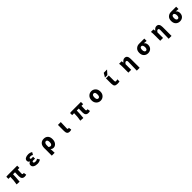

<svg xmlns="http://www.w3.org/2000/svg" viewBox="1240 -4543 8521 8521"><g transform="rotate(-45 5500.0 -283.0)"><path d="M734.4 13.7Q559.6 13.7 559.6 -186.5Q559.6 -200.2 561.5 -290Q563.5 -379.9 564.5 -429.7H440.4Q440.4 -267.6 413.1 9.8L233.4 0Q274.4 -212.9 274.4 -429.7H151.4V-561.5L238.3 -569.3H840.8V-429.7H734.4Q727.5 -333 727.5 -179.7Q727.5 -151.4 739.7 -140.6Q752 -129.9 779.3 -129.9Q788.1 -129.9 819.3 -133.8L840.8 -3.9Q795.9 13.7 734.4 13.7Z M1537.1 13.7Q1420.9 13.7 1344.7 -32.2Q1268.6 -78.1 1268.6 -163.1Q1268.6 -269.5 1377.9 -295.9V-300.8Q1336.9 -313.5 1314.5 -347.7Q1292 -381.8 1292 -418.9Q1292 -500 1362.8 -541.5Q1433.6 -583 1539.1 -583Q1649.4 -583 1737.3 -525.4L1672.9 -411.1Q1618.2 -447.3 1549.8 -447.3Q1511.7 -447.3 1488.8 -432.6Q1465.8 -418 1465.8 -393.6Q1465.8 -347.7 1539.1 -347.7Q1554.7 -347.7 1620.1 -352.5V-226.6Q1609.4 -227.5 1588.9 -229Q1568.4 -230.5 1551.8 -231.4Q1535.2 -232.4 1521.5 -232.4Q1480.5 -232.4 1461.4 -220.2Q1442.4 -208 1442.4 -180.7Q1442.4 -122.1 1555.7 -122.1Q1624 -122.1 1678.7 -164.1L1748 -51.8Q1656.2 13.7 1537.1 13.7Z M2241.2 202.1V-269.5Q2241.2 -425.8 2315.9 -504.4Q2390.6 -583 2515.6 -583Q2640.6 -583 2712.4 -506.8Q2784.2 -430.7 2784.2 -293.9Q2784.2 -153.3 2713.9 -69.8Q2643.6 13.7 2547.9 13.7Q2459 13.7 2408.2 -47.9Q2413.1 38.1 2420.9 202.1ZM2504.9 -131.8Q2546.9 -131.8 2574.2 -170.9Q2601.6 -210 2601.6 -291Q2601.6 -438.5 2508.8 -438.5Q2464.8 -438.5 2436.5 -396.5Q2408.2 -354.5 2408.2 -287.1V-173.8Q2448.2 -131.8 2504.9 -131.8Z M3566.4 13.7Q3472.7 13.7 3435.1 -37.1Q3397.5 -87.9 3397.5 -184.6V-569.3H3577.1Q3564.5 -229.5 3564.5 -177.7Q3564.5 -150.4 3576.2 -140.1Q3587.9 -129.9 3613.3 -129.9Q3633.8 -129.9 3648.4 -136.7L3668.9 -5.9Q3623 13.7 3566.4 13.7Z M4734.4 13.7Q4559.6 13.7 4559.6 -186.5Q4559.6 -200.2 4561.5 -290Q4563.5 -379.9 4564.5 -429.7H4440.4Q4440.4 -267.6 4413.1 9.8L4233.4 0Q4274.4 -212.9 4274.4 -429.7H4151.4V-561.5L4238.3 -569.3H4840.8V-429.7H4734.4Q4727.5 -333 4727.5 -179.7Q4727.5 -151.4 4739.7 -140.6Q4752 -129.9 4779.3 -129.9Q4788.1 -129.9 4819.3 -133.8L4840.8 -3.9Q4795.9 13.7 4734.4 13.7Z M5222.7 -284.2Q5222.7 -420.9 5304.7 -502Q5386.7 -583 5501 -583Q5615.2 -583 5696.8 -502Q5778.3 -420.9 5778.3 -284.2Q5778.3 -148.4 5696.8 -67.4Q5615.2 13.7 5501 13.7Q5386.7 13.7 5304.7 -67.4Q5222.7 -148.4 5222.7 -284.2ZM5501 -129.9Q5596.7 -129.9 5596.7 -284.2Q5596.7 -439.5 5501 -439.5Q5404.3 -439.5 5404.3 -284.2Q5404.3 -129.9 5501 -129.9Z M6470.7 -767.6H6678.7L6511.7 -580.1H6360.4ZM6543.9 -209Q6543.9 -150.4 6554.7 -135.3Q6565.4 -120.1 6600.6 -120.1Q6645.5 -120.1 6694.3 -136.7V-2Q6631.8 11.7 6561.5 11.7Q6453.1 11.7 6409.7 -33.2Q6366.2 -78.1 6366.2 -192.4V-524.4H6543.9Z M7755.9 202.1H7576.2Q7588.9 -126 7588.9 -330.1Q7588.9 -387.7 7575.2 -409.2Q7561.5 -430.7 7525.4 -430.7Q7498 -430.7 7475.6 -412.1Q7453.1 -393.6 7425.8 -353.5V0H7249V-391.6Q7249 -480.5 7235.4 -569.3H7393.6L7405.3 -472.7H7410.2Q7452.1 -525.4 7493.7 -554.2Q7535.2 -583 7588.9 -583Q7755.9 -583 7755.9 -351.6Z M8210 -278.3Q8210 -418 8292 -493.7Q8374 -569.3 8489.3 -569.3H8817.4V-422.9Q8724.6 -433.6 8657.2 -436.5V-431.6Q8698.2 -407.2 8721.2 -359.4Q8744.1 -311.5 8744.1 -249Q8744.1 -128.9 8670.9 -57.6Q8597.7 13.7 8480.5 13.7Q8363.3 13.7 8286.6 -63.5Q8210 -140.6 8210 -278.3ZM8575.2 -267.6Q8575.2 -335 8550.8 -379.9Q8526.4 -424.8 8483.4 -424.8Q8391.6 -424.8 8391.6 -278.3Q8391.6 -208 8416 -168.9Q8440.4 -129.9 8483.4 -129.9Q8526.4 -129.9 8550.8 -166Q8575.2 -202.1 8575.2 -267.6Z M9755.9 202.1H9576.2Q9588.9 -126 9588.9 -330.1Q9588.9 -387.7 9575.2 -409.2Q9561.5 -430.7 9525.4 -430.7Q9498 -430.7 9475.6 -412.1Q9453.1 -393.6 9425.8 -353.5V0H9249V-391.6Q9249 -480.5 9235.4 -569.3H9393.6L9405.3 -472.7H9410.2Q9452.1 -525.4 9493.7 -554.2Q9535.2 -583 9588.9 -583Q9755.9 -583 9755.9 -351.6Z M10210 -278.3Q10210 -418 10292 -493.7Q10374 -569.3 10489.3 -569.3H10817.4V-422.9Q10724.6 -433.6 10657.2 -436.5V-431.6Q10698.2 -407.2 10721.2 -359.4Q10744.1 -311.5 10744.1 -249Q10744.1 -128.9 10670.9 -57.6Q10597.7 13.7 10480.5 13.7Q10363.3 13.7 10286.6 -63.5Q10210 -140.6 10210 -278.3ZM10575.2 -267.6Q10575.2 -335 10550.8 -379.9Q10526.4 -424.8 10483.4 -424.8Q10391.6 -424.8 10391.6 -278.3Q10391.6 -208 10416 -168.9Q10440.4 -129.9 10483.4 -129.9Q10526.4 -129.9 10550.8 -166Q10575.2 -202.1 10575.2 -267.6Z"/></g></svg>

Font: GenEi Gothic M Heavy
Style: Regular
Weight: 800
Designer: o_tamon (Modified); [Source Han Sans]
Ryoko NISHIZUKA  (kana & ideographs); Paul D. Hunt (Latin, Greek & Cyrillic); Wenl
Version: Version 1.1a;Original Version 1.004